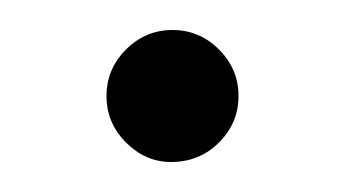

<svg xmlns="http://www.w3.org/2000/svg" viewBox="-20 -100 230 128"><path d="M94 8Q77 8 64 -5Q51 -18 51 -36Q51 -54 64 -67Q77 -80 95 -80Q113 -80 126 -67Q139 -54 139 -36Q139 -18 126 -5Q113 8 94 8Z"/></svg>

Font: Aleo ExtraLight
Style: Regular
Weight: 250
Designer: Alessio Laiso
Foundry: Alessio Laiso
Version: Version 2.001;gftools[0.9.29]